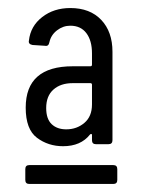

<svg xmlns="http://www.w3.org/2000/svg" viewBox="-20 -728 354 478"><path d="M155 -664Q137 -664 122 -652.5Q107 -641 103 -623Q101 -612 92 -614L61 -616Q50 -618 52 -627Q56 -663 85 -685.5Q114 -708 155 -708Q204 -708 232 -678.5Q260 -649 260 -599V-379Q260 -369 250 -369H219Q209 -369 209 -379V-392Q209 -394 207.5 -394.5Q206 -395 204 -393Q181 -364 137 -364Q100 -364 72 -385Q44 -406 44 -460Q44 -563 161 -563H205Q209 -563 209 -567V-595Q209 -627 195 -645.5Q181 -664 155 -664ZM209 -468V-517Q209 -521 205 -521H161Q131 -521 113 -505Q95 -489 95 -459Q95 -432 108.5 -419Q122 -406 145 -406Q171 -406 190 -422Q209 -438 209 -468ZM43 -280V-307Q43 -317 53 -317H262Q272 -317 272 -307V-280Q272 -270 262 -270H53Q43 -270 43 -280Z"/></svg>

Font: Barlow Condensed
Style: Regular
Weight: 400
Width: 3
Designer: Jeremy Tribby
Foundry: Tribby Type
Version: Version 1.500